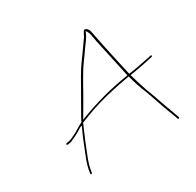

<svg xmlns="http://www.w3.org/2000/svg" viewBox="-139 -760 960 941"><g transform="rotate(-30 341.0 -289.0)"><path d="M88.5 -160.5C88.4 -157.5 92.3 -156.5 100.2 -157.6C108.1 -158.6 114.9 -160.4 120.4 -163L143.1 -173.5C152.4 -177.8 161.6 -182.8 170.5 -188.5C179.4 -194.2 189.6 -200 201.2 -206C182.4 -166.1 165.4 -125.7 150.1 -85L135.1 -47C127.7 -25.7 123.1 -9.7 121.5 1L118.1 22C117.7 24.7 119 26 122 26C125 26 126.7 24.7 127.1 22L130.5 1C132.1 -9.7 136.6 -25 143.7 -45L158.8 -83C164.5 -98.3 170 -112.2 175.3 -124.5C180.6 -136.8 186.7 -151.3 193.7 -168C200.7 -184.7 207.2 -199.7 213.3 -213C214.7 -213 221 -215.5 233 -220.5C245.1 -225.5 262.8 -232.2 286.2 -240.5C345 -261.4 422.8 -280.3 519.5 -297C531.1 -252.1 543.5 -217.3 554.2 -192.5C560.3 -176.8 568.4 -154.1 578.3 -124.3C588.2 -94.6 599.1 -64.4 611 -34C616.3 -20.7 620.7 -8.7 624.3 2C625.3 4.7 627.1 5.3 630 4C632.9 2.7 633.9 0.7 633 -2L601.9 -87C595.3 -106.3 588.7 -125.5 582 -144.5C575.4 -163.5 568.7 -181.6 561.9 -198.7C555.1 -215.9 545.2 -249 530.9 -298C532.7 -298.7 541.3 -300 556.6 -302C569.8 -304 590.8 -308 620.4 -314L665 -324C667.6 -324 668.9 -325.5 668.7 -328.5C668.5 -331.5 667 -332.7 664.2 -332L619.8 -323C590.2 -317 569.2 -313 555.5 -311C540.2 -309 531.2 -307.7 528.6 -307C526.5 -317.4 519.6 -348.6 507.8 -400.5C501.7 -427.5 495.4 -456.3 489 -487C482.6 -517.7 478.3 -539 476 -551C473.7 -563 471.8 -572.8 470.1 -580.5C468.4 -588.2 464.6 -594.7 458.8 -600C449.2 -606.8 442.3 -605.5 438.1 -596C435.5 -590 431.3 -582 425.6 -572C422.5 -568 418.7 -562.8 414.4 -556.5C410 -550.2 405.5 -543.7 400.7 -537C395.9 -530.3 389.7 -521.7 382.2 -511C374.7 -500.3 363.8 -485.3 349.7 -465.9C335.5 -446.4 309.8 -403.1 272.6 -336C261.5 -316 250.5 -296.8 239.7 -278.5C228.9 -260.2 221 -246.3 216.1 -237C211.3 -227.7 208.4 -221.7 207.3 -219C192 -211 179.2 -203.7 168.8 -197C158.4 -190.3 148.6 -185 139.3 -181C130 -177 123 -173.8 118.3 -171.5C113.6 -169.2 105.1 -167.3 92.9 -166C90.1 -165.3 88.7 -163.5 88.5 -160.5ZM220.6 -225C229.8 -241 239.8 -258 250.6 -276C261.3 -294 272.3 -313 283.4 -333C294.4 -353 304.9 -371.5 314.6 -388.5C324.4 -405.5 333.3 -420.5 341.2 -433.5C349 -446.5 357.7 -459.3 367.2 -472C376.8 -484.7 385.1 -496.3 392.2 -507C399.3 -517.7 408.9 -531.1 421.1 -547.2C433.3 -563.4 442.2 -579.3 448 -595C455.9 -587.8 461.5 -572.3 465 -548.5C466.8 -536.2 471.1 -514.8 478 -484.5C484.8 -454.2 491.1 -425.3 496.8 -398C502.4 -370.7 507 -349.5 510.5 -334.5C513.9 -319.5 516.1 -309.7 517 -305C417.5 -290 318.6 -263.4 220.6 -225Z"/></g></svg>

Font: Proton
Style: LitExtIt
Weight: 500
Version: Version 1.017